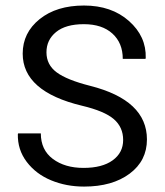

<svg xmlns="http://www.w3.org/2000/svg" viewBox="-20 -668 601 698"><path d="M277.8 -283.7Q62.5 -335.4 62.5 -473.1Q62.5 -548.8 124 -598.4Q185.5 -647.9 285.4 -647.9Q385.3 -647.9 448.7 -591.8Q512.2 -535.6 509.8 -457L508.8 -454.1H426.3Q426.3 -511.7 388.7 -545.9Q351.1 -580.1 284.9 -580.1Q218.8 -580.1 183.8 -551.5Q148.9 -522.9 148.9 -477.8Q148.9 -432.6 186 -405Q223.1 -377.4 307.6 -356Q514.2 -303.7 514.2 -161.1Q514.2 -83.5 451.2 -36.6Q388.2 10.3 285.6 10.3Q220.7 10.3 165.8 -12.5Q110.8 -35.2 77.1 -79.6Q43.5 -124 44.9 -180.7L45.9 -183.1H128.4Q128.4 -123 172.1 -90.3Q215.8 -57.6 283.7 -57.6Q351.6 -57.6 389.6 -85.2Q427.7 -112.8 427.7 -159.2Q427.7 -205.6 393.8 -234.9Q359.9 -264.2 277.8 -283.7Z"/></svg>

Font: Yantramanav
Style: Regular
Weight: 400
Version: Version 1.001;PS 1.0;hotconv 1.0.72;makeotf.lib2.5.5900; ttf